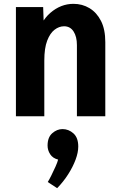

<svg xmlns="http://www.w3.org/2000/svg" viewBox="-20 -606 639 1001"><path d="M278 375 229 343Q236 332 247.5 309Q259 286 269.5 262.5Q280 239 283 226Q255 219 241.5 198Q228 177 228 153Q228 110 252.5 88.5Q277 67 306 67Q338 67 363 89.5Q388 112 388 158Q388 189 374 226.5Q360 264 335.5 302.5Q311 341 278 375ZM381 0V-371Q381 -415 363.5 -442Q346 -469 314 -469Q288 -469 264.5 -451Q241 -433 226 -394Q211 -355 211 -290V0H63V-569H205L211 -398H165Q188 -492 242.5 -539Q297 -586 363 -586Q409 -586 446.5 -563.5Q484 -541 506.5 -497Q529 -453 529 -386V0Z"/></svg>

Font: Yaldevi ExtraLight
Style: Regular
Weight: 200
Designer: Sol Matas, Rajitha Manaperi, Kosala Senevirathne
Foundry: Mooniak
Version: Version 1.100